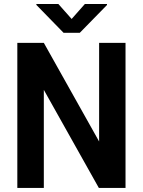

<svg xmlns="http://www.w3.org/2000/svg" viewBox="-20 -921 701 941"><path d="M595.2 -710.9V0H464.4L194.8 -480.5V0H64.9V-710.9H194.8L465.8 -227.5V-710.9ZM266.1 -901.4 331.1 -828.1 396 -901.4H504.4V-896.5L371.1 -760.3H291.5L158.2 -897V-901.4Z"/></svg>

Font: Roboto SemiCondensed SemiBold
Style: Regular
Weight: 600
Width: 4
Designer: Christian Robertson
Foundry: Google
Version: Version 3.009; 2024